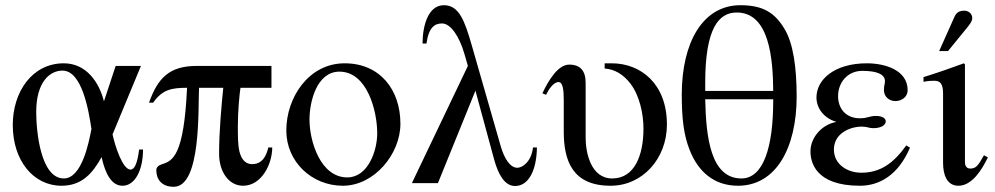

<svg xmlns="http://www.w3.org/2000/svg" viewBox="-20 -703 3820 737"><path d="M331 -208C321 -155 294 -18 225 -18C136 -18 119 -199 119 -273C119 -387 170 -432 220 -432C294 -432 320 -282 331 -208ZM514 -129C507 -72 495 -52 481 -52C451 -52 422 -141 412 -187L521 -450H424L379 -314C361 -386 312 -460 225 -460C103 -460 29 -350 29 -223C29 -87 108 10 216 10C294 10 335 -37 370 -100C384 -35 409 10 450 10C500 10 529 -53 529 -129Z M1010 -137C997 -82 970 -73 948 -73C918 -73 905 -97 899 -122C893 -147 893 -184 893 -218C893 -278 899 -338 903 -366H1022V-450H736C630 -450 586 -404 552 -309H568C603 -360 641 -366 698 -366C686 -107 644 -86 603 -73C589 -69 580 -61 580 -50C580 -15 600 14 647 14C753 14 740 -288 744 -366H837C830 -296 821 -199 821 -112C821 -47 856 10 913 10C984 10 1025 -73 1025 -137Z M1428 -191C1428 -125 1393 -22 1313 -22C1210 -22 1168 -161 1168 -244C1168 -313 1196 -428 1283 -428C1390 -428 1428 -276 1428 -191ZM1517 -228C1517 -358 1439 -460 1303 -460C1165 -460 1079 -329 1079 -202C1079 -82 1177 10 1296 10C1417 10 1517 -112 1517 -228Z M2026 -137C2019 -79 1983 -59 1966 -59C1937 -59 1915 -97 1902 -142L1790 -532C1763 -626 1741 -683 1684 -683C1622 -683 1602 -601 1602 -536H1617C1626 -600 1650 -613 1677 -613C1709 -613 1743 -565 1763 -495L1776 -450L1561 0H1661L1805 -355L1877 -90C1893 -32 1918 11 1957 11C2011 11 2040 -53 2041 -137Z M2301 -460V-440C2340 -437 2372 -418 2400 -382C2435 -336 2450 -266 2450 -209C2450 -109 2417 -18 2330 -18C2248 -18 2228 -117 2228 -174V-385C2228 -432 2207 -455 2165 -455C2123 -455 2087 -398 2062 -345L2076 -339C2085 -358 2104 -388 2124 -388C2141 -388 2144 -356 2144 -318V-198C2144 -85 2178 10 2324 10C2447 10 2540 -95 2540 -225C2540 -382 2439 -460 2328 -460Z M2948 -316C2948 -140 2911 -18 2826 -18C2707 -18 2690 -179 2687 -322H2948ZM2687 -354V-385C2687 -595 2739 -655 2808 -655C2934 -655 2947 -476 2948 -354ZM3038 -333C3038 -443 3025 -536 2992 -591C2954 -655 2908 -683 2822 -683C2677 -683 2597 -539 2597 -340C2597 -245 2605 -184 2627 -128C2660 -43 2722 10 2813 10C2958 10 3038 -134 3038 -333Z M3459 -145C3410 -77 3360 -40 3286 -40C3234 -40 3181 -71 3181 -129C3181 -192 3244 -217 3288 -217C3309 -217 3315 -211 3332 -211C3364 -211 3380 -224 3380 -237C3380 -248 3368 -258 3342 -258C3317 -258 3311 -249 3281 -249C3225 -249 3197 -288 3197 -334C3197 -386 3233 -431 3290 -431C3346 -431 3377 -418 3377 -391C3377 -381 3373 -376 3373 -357C3373 -332 3393 -315 3417 -315C3439 -315 3464 -329 3464 -357C3464 -435 3375 -460 3308 -460C3182 -460 3114 -397 3114 -329C3114 -287 3143 -249 3191 -235C3136 -226 3091 -176 3091 -122C3091 -83 3108 10 3281 10C3356 10 3428 -31 3473 -136Z M3757 -107C3734 -66 3726 -56 3704 -56C3689 -56 3684 -69 3684 -79V-456L3680 -460C3628 -441 3577 -423 3525 -407V-389C3544 -393 3558 -393 3567 -393C3589 -393 3600 -381 3600 -344V-78C3600 -35 3613 10 3659 10C3711 10 3749 -51 3772 -99ZM3585 -507H3619L3685 -588C3701 -607 3712 -621 3712 -633C3712 -653 3695 -662 3682 -662C3661 -662 3651 -654 3644 -639Z"/></svg>

Font: XITS
Style: Regular
Weight: 400
Designer: MicroPress Inc., with final additions and corrections provided by Coen Hoffman, Elsevier (retired)
Version: Version 1.302